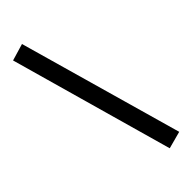

<svg xmlns="http://www.w3.org/2000/svg" viewBox="-290 -758 974 974"><g transform="rotate(-45 197.0 -271.0)"><path d="M274 181 27 -696 118 -723 367 156Z"/></g></svg>

Font: EauTest
Style: Bold
Weight: 700
Designer: Christian Thalmann (Catharsis Fonts)
Version: Version 0.001;PS 000.001;hotconv 1.0.88;makeotf.lib2.5.64775